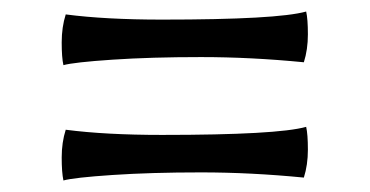

<svg xmlns="http://www.w3.org/2000/svg" viewBox="-20 -494 641 333"><path d="M507 -386Q415 -395 328.5 -395Q242 -395 175 -390.5Q108 -386 90 -381Q87 -394 87 -420.5Q87 -447 94 -469Q163 -460 261 -460Q461 -460 511 -474Q514 -461 514 -434.5Q514 -408 507 -386ZM507 -186Q415 -195 328.5 -195Q242 -195 175 -190.5Q108 -186 90 -181Q87 -195 87 -221Q87 -247 94 -269Q163 -260 261 -260Q461 -260 511 -274Q514 -261 514 -234.5Q514 -208 507 -186Z"/></svg>

Font: Port Lligat Sans
Style: Regular
Weight: 400
Designer: Dario Muhafara, Eduardo Rodriguez Tunni
Foundry: Tipo
Version: Version 1.002